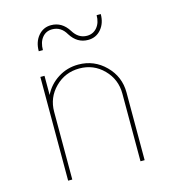

<svg xmlns="http://www.w3.org/2000/svg" viewBox="-108 -807 795 894"><g transform="rotate(-15 289.5 -360.0)"><path d="M220 -700Q190 -700 171.9 -677.5Q153.8 -655 153.8 -617.5H133.8Q133.8 -662.5 158.1 -691.2Q182.5 -720 220 -720Q272.5 -720 303.8 -670Q328.8 -628.8 370 -628.8Q400 -628.8 418.8 -651.2Q437.5 -673.8 437.5 -710H457.5Q457.5 -666.2 433.1 -637.5Q408.8 -608.8 370 -608.8Q317.5 -608.8 286.2 -658.8Q262.5 -700 220 -700ZM295 -510Q371.2 -510 425 -456.2Q478.8 -402.5 478.8 -326.2V0H458.8V-326.2Q458.8 -395 411.2 -443.1Q363.8 -491.2 295 -491.2Q226.2 -491.2 178.1 -443.1Q130 -395 130 -326.2V0H110V-500H130V-407.5Q152.5 -453.8 196.9 -481.9Q241.2 -510 295 -510Z"/></g></svg>

Font: Now Thin
Style: Regular
Weight: 250
Designer: Alfredo Marco Pradil
Foundry: Alfredo Marco Pradil
Version: Version 1.002;PS 001.002;hotconv 1.0.88;makeotf.lib2.5.64775